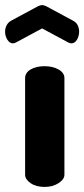

<svg xmlns="http://www.w3.org/2000/svg" viewBox="-54 -737 332 757"><path d="M122 0Q88 0 66.5 -15Q45 -30 45 -48V-429Q45 -450 66.5 -463Q88 -476 122 -476Q154 -476 177 -463Q200 -450 200 -429V-48Q200 -30 177 -15Q154 0 122 0ZM-3 -566Q-16 -566 -25 -580.5Q-34 -595 -34 -612Q-34 -625 -28 -637Q-22 -649 -9 -656L95 -712Q105 -717 112 -717Q119 -717 129 -712L233 -656Q247 -649 252.5 -637Q258 -625 258 -612Q258 -595 249.5 -580.5Q241 -566 227 -566Q225 -566 222 -567Q219 -568 216 -569L112 -625L8 -569Q5 -568 2 -567Q-1 -566 -3 -566Z"/></svg>

Font: Dosis ExtraLight ExtraBold
Style: Regular
Weight: 800
Version: Version 3.001; ttfautohint (v1.8.2)